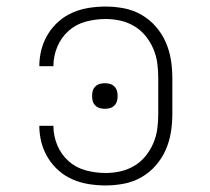

<svg xmlns="http://www.w3.org/2000/svg" viewBox="-20 -558 640 586"><path d="M302 8Q277 8 251.5 4Q226 0 202.5 -10Q179 -20 159.5 -37Q140 -54 126.5 -76Q113 -98 106.5 -123Q100 -148 100 -174H143Q143 -143 155 -114.5Q167 -86 189.5 -66Q212 -46 242 -38Q272 -30 302 -30Q325 -30 347.5 -35Q370 -40 390 -52Q410 -64 424.5 -82Q439 -100 448 -121Q457 -142 460 -164.5Q463 -187 463 -210V-320Q463 -343 460 -365.5Q457 -388 448 -409Q439 -430 424.5 -448Q410 -466 390 -478Q370 -490 347.5 -495Q325 -500 302 -500Q272 -500 242 -492Q212 -484 189.5 -464Q167 -444 155 -415.5Q143 -387 143 -356H100Q100 -382 106.5 -407Q113 -432 126.5 -454Q140 -476 159.5 -493Q179 -510 202.5 -520Q226 -530 251.5 -534Q277 -538 302 -538Q331 -538 359 -532.5Q387 -527 411.5 -513Q436 -499 455 -477.5Q474 -456 485.5 -430Q497 -404 501.5 -376Q506 -348 506 -320V-210Q506 -182 501.5 -154Q497 -126 485.5 -100Q474 -74 455 -52.5Q436 -31 411.5 -17Q387 -3 359 2.5Q331 8 302 8ZM300 -226Q292 -226 284.5 -228Q277 -230 271 -236Q265 -242 263 -249.5Q261 -257 261 -265Q261 -273 263 -280.5Q265 -288 271 -294Q277 -300 284.5 -302Q292 -304 300 -304Q308 -304 315.5 -302Q323 -300 329 -294Q335 -288 337 -280.5Q339 -273 339 -265Q339 -257 337 -249.5Q335 -242 329 -236Q323 -230 315.5 -228Q308 -226 300 -226Z"/></svg>

Font: Iosevka Curly Slab XLtEx
Style: Regular
Weight: 200
Width: 7
Monospace: yes
Designer: Belleve Invis
Foundry: Belleve Invis
Version: Version 11.1.0; ttfautohint (v1.8.3)